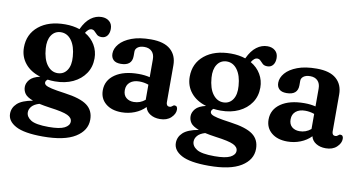

<svg xmlns="http://www.w3.org/2000/svg" viewBox="-77 -751 2252 1197"><g transform="rotate(10 1049.5 -153.0)"><path d="M334 -44.5Q434.5 -31 477.2 0.8Q520 32.5 520 91Q520 160 451.2 202.8Q382.5 245.5 246.5 245.5Q128 245.5 74.5 216.5Q21 187.5 21 140.5Q21 102.5 50.5 75.2Q80 48 148 36Q109 21.5 95.8 2.5Q82.5 -16.5 82.5 -40Q82.5 -64 101.2 -86.2Q120 -108.5 166.5 -119Q103.5 -138 69 -180.8Q34.5 -223.5 34.5 -281Q34.5 -365.5 96.8 -416.5Q159 -467.5 264 -467.5Q314 -467.5 355.5 -453.5L356.5 -455Q379.5 -504.5 411.2 -528.2Q443 -552 480 -552Q510 -552 529 -535.2Q548 -518.5 548 -488.5Q548 -461 535 -444.8Q522 -428.5 499.5 -428.5Q480 -428.5 469.8 -437.8Q459.5 -447 451.2 -456.2Q443 -465.5 429.5 -465.5Q411.5 -465.5 393.5 -436.5Q435 -412.5 457.5 -374Q480 -335.5 480 -290Q480 -235 452 -193.8Q424 -152.5 374.8 -129.2Q325.5 -106 261 -106Q237 -106 215 -109Q202.5 -99.5 202.5 -88.5Q202.5 -79 212.5 -72Q222.5 -65 250.8 -58.5Q279 -52 334 -44.5ZM244.5 -414.5Q206.5 -413 186 -381.8Q165.5 -350.5 169.5 -298.5Q174.5 -231 202 -194.8Q229.5 -158.5 269.5 -159.5Q307.5 -160.5 328.2 -191.8Q349 -223 344.5 -277.5Q340 -342 313 -378.8Q286 -415.5 244.5 -414.5ZM128.5 112.5Q128.5 141.5 159.2 161Q190 180.5 272 180.5Q341.5 180.5 372 164.8Q402.5 149 402.5 124Q402.5 100 373 85.8Q343.5 71.5 259 60.5Q220 55 190.5 48.5Q158.5 58 143.5 75.2Q128.5 92.5 128.5 112.5Z M565 -103.5Q565 -167 619.8 -204.8Q674.5 -242.5 768 -242.5Q806.5 -242.5 839 -234.5V-347.5Q839 -379.5 821.8 -397Q804.5 -414.5 774.5 -414.5Q747.5 -414.5 732.5 -403.2Q717.5 -392 717.5 -375V-347Q717.5 -285 646 -285Q614.5 -285 599.5 -299.8Q584.5 -314.5 584.5 -339.5Q584.5 -371.5 609.8 -401Q635 -430.5 684.2 -449.2Q733.5 -468 806.5 -468Q889.5 -468 930.5 -432Q971.5 -396 971.5 -333.5V-98Q971.5 -88 976.5 -81.2Q981.5 -74.5 992 -74.5Q998.5 -74.5 1002.5 -76.8Q1006.5 -79 1010 -82Q1012.5 -84.5 1015.5 -86.2Q1018.5 -88 1022.5 -88Q1041.5 -88 1041.5 -64.5Q1041.5 -37 1015.8 -12.8Q990 11.5 946 11.5Q910 11.5 884.5 -4.5Q859 -20.5 852.5 -48Q825 -19.5 785.8 -4Q746.5 11.5 703 11.5Q640 11.5 602.5 -20Q565 -51.5 565 -103.5ZM700 -128.5Q700 -97.5 718.8 -81.2Q737.5 -65 767 -65Q807.5 -65 839 -91.5V-187Q811 -197 781 -197Q744 -197 722 -178.8Q700 -160.5 700 -128.5Z M1383.5 -44.5Q1484 -31 1526.8 0.8Q1569.5 32.5 1569.5 91Q1569.5 160 1500.8 202.8Q1432 245.5 1296 245.5Q1177.5 245.5 1124 216.5Q1070.5 187.5 1070.5 140.5Q1070.5 102.5 1100 75.2Q1129.5 48 1197.5 36Q1158.5 21.5 1145.2 2.5Q1132 -16.5 1132 -40Q1132 -64 1150.8 -86.2Q1169.5 -108.5 1216 -119Q1153 -138 1118.5 -180.8Q1084 -223.5 1084 -281Q1084 -365.5 1146.2 -416.5Q1208.5 -467.5 1313.5 -467.5Q1363.5 -467.5 1405 -453.5L1406 -455Q1429 -504.5 1460.8 -528.2Q1492.5 -552 1529.5 -552Q1559.5 -552 1578.5 -535.2Q1597.5 -518.5 1597.5 -488.5Q1597.5 -461 1584.5 -444.8Q1571.5 -428.5 1549 -428.5Q1529.5 -428.5 1519.2 -437.8Q1509 -447 1500.8 -456.2Q1492.5 -465.5 1479 -465.5Q1461 -465.5 1443 -436.5Q1484.5 -412.5 1507 -374Q1529.5 -335.5 1529.5 -290Q1529.5 -235 1501.5 -193.8Q1473.5 -152.5 1424.2 -129.2Q1375 -106 1310.5 -106Q1286.5 -106 1264.5 -109Q1252 -99.5 1252 -88.5Q1252 -79 1262 -72Q1272 -65 1300.2 -58.5Q1328.5 -52 1383.5 -44.5ZM1294 -414.5Q1256 -413 1235.5 -381.8Q1215 -350.5 1219 -298.5Q1224 -231 1251.5 -194.8Q1279 -158.5 1319 -159.5Q1357 -160.5 1377.8 -191.8Q1398.5 -223 1394 -277.5Q1389.5 -342 1362.5 -378.8Q1335.5 -415.5 1294 -414.5ZM1178 112.5Q1178 141.5 1208.8 161Q1239.5 180.5 1321.5 180.5Q1391 180.5 1421.5 164.8Q1452 149 1452 124Q1452 100 1422.5 85.8Q1393 71.5 1308.5 60.5Q1269.5 55 1240 48.5Q1208 58 1193 75.2Q1178 92.5 1178 112.5Z M1614.5 -103.5Q1614.5 -167 1669.2 -204.8Q1724 -242.5 1817.5 -242.5Q1856 -242.5 1888.5 -234.5V-347.5Q1888.5 -379.5 1871.2 -397Q1854 -414.5 1824 -414.5Q1797 -414.5 1782 -403.2Q1767 -392 1767 -375V-347Q1767 -285 1695.5 -285Q1664 -285 1649 -299.8Q1634 -314.5 1634 -339.5Q1634 -371.5 1659.2 -401Q1684.5 -430.5 1733.8 -449.2Q1783 -468 1856 -468Q1939 -468 1980 -432Q2021 -396 2021 -333.5V-98Q2021 -88 2026 -81.2Q2031 -74.5 2041.5 -74.5Q2048 -74.5 2052 -76.8Q2056 -79 2059.5 -82Q2062 -84.5 2065 -86.2Q2068 -88 2072 -88Q2091 -88 2091 -64.5Q2091 -37 2065.2 -12.8Q2039.5 11.5 1995.5 11.5Q1959.5 11.5 1934 -4.5Q1908.5 -20.5 1902 -48Q1874.5 -19.5 1835.2 -4Q1796 11.5 1752.5 11.5Q1689.5 11.5 1652 -20Q1614.5 -51.5 1614.5 -103.5ZM1749.5 -128.5Q1749.5 -97.5 1768.2 -81.2Q1787 -65 1816.5 -65Q1857 -65 1888.5 -91.5V-187Q1860.5 -197 1830.5 -197Q1793.5 -197 1771.5 -178.8Q1749.5 -160.5 1749.5 -128.5Z"/></g></svg>

Font: Fraunces 72pt SuperSoft SemiBold
Style: Regular
Weight: 600
Version: Version 1.000;[b76b70a41]